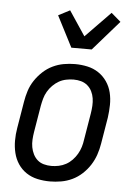

<svg xmlns="http://www.w3.org/2000/svg" viewBox="-55 -814 609 864"><g transform="rotate(5 250.0 -382.0)"><path d="M203 8Q174 8 146.5 2Q119 -4 96.5 -19Q74 -34 59 -56.5Q44 -79 37.5 -106Q31 -133 31 -161.5Q31 -190 36 -219L56 -339Q60 -364 68 -389Q76 -414 91 -436.5Q106 -459 126 -477.5Q146 -496 170 -507.5Q194 -519 219.5 -523.5Q245 -528 270 -528Q299 -528 326.5 -522Q354 -516 376.5 -501Q399 -486 414.5 -463.5Q430 -441 436.5 -414Q443 -387 442.5 -358.5Q442 -330 438 -301L418 -181Q414 -156 405.5 -131Q397 -106 382.5 -83.5Q368 -61 348 -42.5Q328 -24 304 -12.5Q280 -1 254 3.5Q228 8 203 8ZM204 -62Q220 -62 237 -65.5Q254 -69 269.5 -77.5Q285 -86 297.5 -99Q310 -112 319 -127.5Q328 -143 333 -159.5Q338 -176 340 -192L360 -312Q363 -330 364 -347.5Q365 -365 362.5 -381.5Q360 -398 352.5 -413Q345 -428 332.5 -438.5Q320 -449 304 -453.5Q288 -458 270 -458Q254 -458 236.5 -454.5Q219 -451 204 -442.5Q189 -434 176 -421Q163 -408 154 -392.5Q145 -377 140.5 -360.5Q136 -344 133 -328L113 -208Q110 -190 109 -172.5Q108 -155 111 -138.5Q114 -122 121.5 -107Q129 -92 141 -81.5Q153 -71 169.5 -66.5Q186 -62 204 -62ZM247 -600 175 -740 227 -767 301 -656 414 -772 457 -735 339 -600Z"/></g></svg>

Font: Iosevka
Style: Italic
Weight: 400
Italic angle: -9°
Monospace: yes
Designer: Belleve Invis
Foundry: Belleve Invis
Version: Version 32.5.0; ttfautohint (v1.8.4)